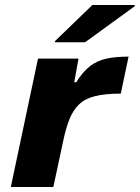

<svg xmlns="http://www.w3.org/2000/svg" viewBox="-20 -743 556 763"><path d="M23 0 131 -510H292L275 -416H283Q309 -458 337.5 -480Q366 -502 403 -510Q440 -518 491 -518L460 -371Q398 -371 358 -361Q318 -351 294.5 -328.5Q271 -306 256.5 -270.5Q242 -235 231 -182L192 0ZM198 -575 199 -580 347 -723H516L515 -718L318 -575Z"/></svg>

Font: Saira Expanded
Style: Bold Italic
Weight: 700
Width: 7
Italic angle: -12°
Designer: Hector Gatti with collaboration of the Omnibus-Type team
Foundry: Omnibus-Type
Version: Version 1.101